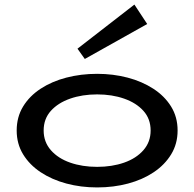

<svg xmlns="http://www.w3.org/2000/svg" viewBox="-20 -806 850 840"><path d="M405 14Q334 14 270.5 -3Q207 -20 158 -52.5Q109 -85 81 -131Q53 -177 53 -235Q53 -294 81 -340Q109 -386 158 -418Q207 -450 270.5 -466.5Q334 -483 405 -483Q475 -483 538 -466.5Q601 -450 650.5 -418Q700 -386 728.5 -340Q757 -294 757 -235Q757 -177 729 -131Q701 -85 652.5 -52.5Q604 -20 540.5 -3Q477 14 405 14ZM405 -76Q470 -76 523 -94.5Q576 -113 607.5 -149Q639 -185 639 -235Q639 -286 607.5 -321Q576 -356 523 -374.5Q470 -393 405 -393Q340 -393 287 -374.5Q234 -356 202.5 -321Q171 -286 171 -235Q171 -185 202.5 -149Q234 -113 287 -94.5Q340 -76 405 -76ZM351 -548 319 -593 568 -786 624 -701Z"/></svg>

Font: BioRhyme SemiExpanded Medium
Style: Regular
Weight: 500
Width: 6
Designer: Aoife Mooney
Foundry: Aoife Mooney Type
Version: Version 1.600;gftools[0.9.33]